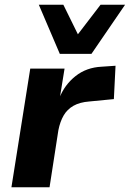

<svg xmlns="http://www.w3.org/2000/svg" viewBox="-20 -786 545 806"><path d="M28 0 107 -498H251L231 -374H229Q251 -430 297 -466.5Q343 -503 407 -506L465 -510L458 -370L355 -360Q315 -357 288.5 -342Q262 -327 247 -301Q232 -275 225 -239L188 0ZM231 -560 143 -766H246L307 -642L402 -766H505L364 -560Z"/></svg>

Font: Nunito Sans 9pt ExtraBold
Style: Italic
Weight: 800
Italic angle: -9°
Version: Version 3.101;gftools[0.9.27]